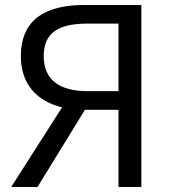

<svg xmlns="http://www.w3.org/2000/svg" viewBox="-20 -753 689 773"><path d="M25 0H131L322 -311H457V0H549V-733H320C171 -733 64 -680 64 -527C64 -410 133 -344 230 -321ZM333 -658H457V-386H333C219 -386 156 -432 156 -527C156 -624 219 -658 333 -658Z"/></svg>

Font: Noto Sans KR Regular
Style: Regular
Weight: 400
Designer: Ryoko NISHIZUKA  (kana & ideographs); Paul D. Hunt (Latin, Greek & Cyrillic); Wenlong ZHANG  (bopomofo); Sandoll Communi
Foundry: Adobe Systems Incorporated
Version: Version 1.004;PS 1.004;hotconv 1.0.82;makeotf.lib2.5.63406